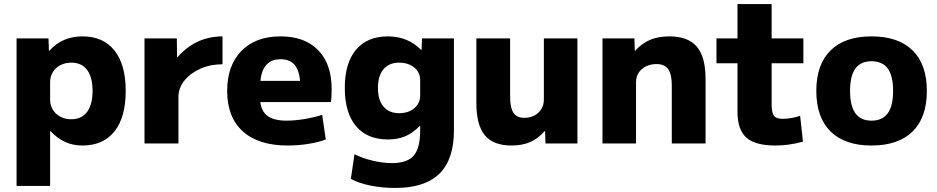

<svg xmlns="http://www.w3.org/2000/svg" viewBox="-20 -710 4637 950"><path d="M388 -530Q491 -530 546.5 -460Q602 -390 602 -260Q602 -130 546.5 -60Q491 10 388 10Q341 10 302.5 -7.5Q264 -25 230 -61H228V210H62V-520H220L222 -459H224Q258 -496 298.5 -513Q339 -530 388 -530ZM333 -400Q302 -400 278.5 -387.5Q255 -375 241.5 -353.5Q228 -332 228 -303V-217Q228 -189 241.5 -167Q255 -145 278.5 -132.5Q302 -120 333 -120Q384 -120 411 -156.5Q438 -193 438 -260Q438 -328 411 -364Q384 -400 333 -400Z M695 0V-520H855L856 -427H858Q887 -460 922 -483.5Q957 -507 997.5 -518.5Q1038 -530 1081 -530V-392Q1021 -392 971.5 -370Q922 -348 892.5 -311.5Q863 -275 863 -230V0Z M1404 10Q1259 10 1181.5 -60Q1104 -130 1104 -260Q1104 -386 1174.5 -458Q1245 -530 1368 -530Q1488 -530 1554.5 -461.5Q1621 -393 1621 -270Q1621 -253 1620 -233Q1619 -213 1617 -205H1197V-310H1487L1466 -278Q1466 -350 1442 -383.5Q1418 -417 1368 -417Q1318 -417 1292.5 -382.5Q1267 -348 1267 -277V-227Q1267 -168 1298.5 -140.5Q1330 -113 1398 -113Q1440 -113 1489.5 -121.5Q1539 -130 1574 -142L1592 -20Q1556 -6 1505.5 2Q1455 10 1404 10Z M1936 220Q1871 220 1812 208Q1753 196 1716 175L1734 53Q1771 72 1822 84.5Q1873 97 1920 97Q1995 97 2027 60Q2059 23 2059 -65V-87H2057Q2023 -52 1985.5 -36Q1948 -20 1899 -20Q1797 -20 1741.5 -86Q1686 -152 1686 -275Q1686 -398 1741.5 -464Q1797 -530 1899 -530Q1948 -530 1989 -513.5Q2030 -497 2064 -463H2066L2068 -520H2226V-65Q2226 79 2154 149.5Q2082 220 1936 220ZM1955 -150Q1986 -150 2009 -161Q2032 -172 2045.5 -191.5Q2059 -211 2059 -235V-315Q2059 -340 2045.5 -359Q2032 -378 2009 -389Q1986 -400 1955 -400Q1905 -400 1877.5 -367.5Q1850 -335 1850 -275Q1850 -215 1877.5 -182.5Q1905 -150 1955 -150Z M2511 10Q2421 10 2379 -40.5Q2337 -91 2337 -200V-520H2504V-233Q2504 -177 2520.5 -152Q2537 -127 2574 -127Q2603 -127 2624.5 -138.5Q2646 -150 2658.5 -170.5Q2671 -191 2671 -217V-520H2837V0H2679L2677 -61H2675Q2642 -24 2603 -7Q2564 10 2511 10Z M2961 0V-520H3119L3121 -459H3123Q3156 -496 3197 -513Q3238 -530 3292 -530Q3384 -530 3427.5 -479.5Q3471 -429 3471 -320V0H3304V-287Q3304 -343 3286 -368Q3268 -393 3228 -393Q3199 -393 3176 -381.5Q3153 -370 3140 -350Q3127 -330 3127 -303V0Z M3816 10Q3717 10 3673 -29Q3629 -68 3629 -157V-397H3525V-520H3629V-690H3798V-520H3955V-397H3798V-193Q3798 -152 3809.5 -137Q3821 -122 3853 -122Q3872 -122 3896 -126Q3920 -130 3939 -137L3953 -9Q3915 1 3882.5 5.5Q3850 10 3816 10Z M4292 10Q4160 10 4089.5 -59.5Q4019 -129 4019 -260Q4019 -391 4089.5 -460.5Q4160 -530 4292 -530Q4425 -530 4495.5 -460.5Q4566 -391 4566 -260Q4566 -129 4495.5 -59.5Q4425 10 4292 10ZM4292 -113Q4346 -113 4372.5 -149.5Q4399 -186 4399 -260Q4399 -335 4372.5 -371Q4346 -407 4292 -407Q4239 -407 4212.5 -371Q4186 -335 4186 -260Q4186 -186 4212.5 -149.5Q4239 -113 4292 -113Z"/></svg>

Font: M PLUS 1 ExtraBold
Style: Regular
Weight: 800
Designer: Coji Morishita
Foundry: UNDERFOREST DESIGN
Version: Version 1.001